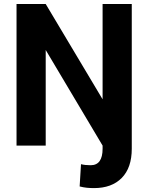

<svg xmlns="http://www.w3.org/2000/svg" viewBox="-20 -731 744 964"><path d="M63 -710.9H209.5L495.1 -232.4V-710.9H641.6V15.6Q641.6 111.3 591.3 162.4Q541 213.4 452.1 213.4Q433.1 213.4 416 211.7Q398.9 210 379.9 205.1L386.7 93.3Q406.7 98.6 435.1 98.6Q495.1 98.6 495.1 15.6V0L209.5 -480V0H63Z"/></svg>

Font: Vazirmatn RD
Style: Bold
Weight: 700
Designer: Saber Rastikerdar
Foundry: Saber Rastikerdar
Version: Version 32.102